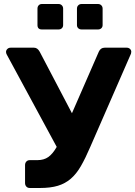

<svg xmlns="http://www.w3.org/2000/svg" viewBox="-20 -938 675 958"><path d="M387 -791Q377 -791 370.5 -797Q364 -803 364 -813V-895Q364 -905 370.5 -911.5Q377 -918 387 -918H469Q479 -918 485.5 -911.5Q492 -905 492 -895V-813Q492 -803 485.5 -797Q479 -791 469 -791ZM189 -791Q167 -791 167 -813V-895Q167 -905 173 -911.5Q179 -918 189 -918H272Q282 -918 288.5 -911.5Q295 -905 295 -895V-813Q295 -803 288.5 -797Q282 -791 272 -791ZM129 0Q118 0 111.5 -7Q105 -14 105 -25V-114Q105 -125 111.5 -132Q118 -139 129 -139H167Q199 -139 221 -154.5Q243 -170 263 -205L12 -669Q10 -675 10 -678Q10 -687 16.5 -693.5Q23 -700 33 -700H150Q167 -700 178 -680L339 -373L473 -680Q482 -700 502 -700H613Q622 -700 628.5 -694Q635 -688 635 -680Q635 -670 630 -662L430 -204Q406 -148 383.5 -109Q361 -70 333 -46Q305 -22 268.5 -11Q232 0 179 0Z"/></svg>

Font: Fz Rubik SemBd
Style: Regular
Weight: 600
Designer: Hubert and Fischer
Foundry: Hubert and Fischer
Version: Vit hóa bi FontZin.com